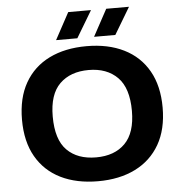

<svg xmlns="http://www.w3.org/2000/svg" viewBox="-62 -1007 1015 1075"><g transform="rotate(-5 446.0 -469.0)"><path d="M446.5 9.5Q325.5 9.5 236.8 -34.2Q148 -78 99.5 -162.8Q51 -247.5 51 -370Q51 -492.5 99.5 -577.2Q148 -662 236.8 -705.8Q325.5 -749.5 446.5 -749.5Q567.5 -749.5 656.2 -705.5Q745 -661.5 793.2 -576.8Q841.5 -492 841.5 -370Q841.5 -248 792.8 -163.2Q744 -78.5 655.2 -34.5Q566.5 9.5 446.5 9.5ZM446.5 -124.5Q550.5 -124.5 609.5 -184Q668.5 -243.5 668.5 -366.5Q668.5 -495 608.8 -555.2Q549 -615.5 446.5 -615.5Q344 -615.5 284 -556.8Q224 -498 224 -373.5Q224 -243.5 283.2 -184Q342.5 -124.5 446.5 -124.5ZM493.5 -798 575 -948.5H703L613 -798ZM280 -798 361.5 -948.5H489.5L399.5 -798Z"/></g></svg>

Font: Encode Sans Expanded
Style: Bold
Weight: 700
Width: 7
Designer: Multiple Designers
Foundry: Impallari Type
Version: Version 3.000; ttfautohint (v1.8.3) -l 8 -r 50 -G 200 -x 14 